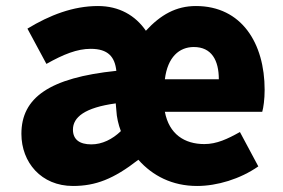

<svg xmlns="http://www.w3.org/2000/svg" viewBox="-20 -603 939 637"><path d="M222 14C297 14 357 -9 439 -73C486 -20 551 14 634 14C700 14 777 -9 837 -51L776 -165C735 -142 699 -125 658 -125C592 -125 541 -158 527 -232H850C854 -246 858 -273 858 -305C858 -459 782 -583 630 -583C564 -583 513 -554 464 -501C429 -552 375 -583 305 -583C223 -583 145 -553 71 -508L134 -391C191 -423 236 -441 281 -441C339 -441 361 -414 366 -368C144 -345 51 -279 51 -159C51 -64 117 14 222 14ZM283 -124C244 -124 222 -140 222 -173C222 -214 261 -246 364 -260L366 -237C367 -214 373 -189 381 -168C353 -141 319 -124 283 -124ZM527 -340C536 -414 575 -447 623 -447C682 -447 706 -403 706 -340Z"/></svg>

Font: ChiuKong Gothic MN Heavy
Style: Regular
Weight: 900
Designer: Ryoko NISHIZUKA 西塚涼子 (kana, bopomofo & ideographs); Paul D. Hunt (Latin, Greek & Cyrillic); Sandoll Communications 산돌커뮤니
Foundry: Adobe
Version: Version 1.300